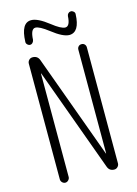

<svg xmlns="http://www.w3.org/2000/svg" viewBox="-137 -1008 774 1082"><g transform="rotate(-15 250.0 -467.5)"><path d="M80.1 -26.4V-701.2Q80.1 -712.9 88.4 -721.7Q96.7 -730.5 109.4 -730.5Q138.7 -730.5 148.4 -703.1L368.2 -100.6Q368.2 -99.6 369.1 -99.6Q370.1 -99.6 370.1 -100.6V-705.1Q370.1 -715.8 377 -723.1Q383.8 -730.5 395 -730.5Q406.2 -730.5 413.1 -723.1Q419.9 -715.8 419.9 -705.1V-28.3Q419.9 -17.6 411.6 -8.8Q403.3 0 391.6 0Q363.3 0 353.5 -26.4L133.8 -628.9Q133.8 -629.9 132.8 -629.9Q131.8 -629.9 131.8 -628.9V-26.4Q131.8 -16.6 124 -8.3Q116.2 0 106 0Q95.7 0 87.9 -7.8Q80.1 -15.6 80.1 -26.4ZM407.2 -902.3Q403.3 -798.8 343.8 -797.9Q306.6 -797.9 243.2 -847.7Q191.4 -887.7 168 -887.7Q140.6 -887.7 137.7 -825.2Q136.7 -816.4 130.4 -809.1Q124 -801.8 115.2 -801.8Q106.4 -801.8 99.1 -809.1Q91.8 -816.4 92.8 -825.2Q96.7 -935.5 156.2 -934.6Q193.4 -934.6 255.9 -885.7Q307.6 -844.7 332 -844.7Q359.4 -844.7 362.3 -903.3Q363.3 -912.1 369.6 -918.5Q376 -924.8 384.8 -924.8Q393.6 -924.8 400.9 -918Q408.2 -911.1 407.2 -902.3Z"/></g></svg>

Font: Rounded-X Mgen+ 1mn light
Style: Regular
Weight: 200
Designer: [Source Han Sans]
Ryoko NISHIZUKA  (kana & ideographs); Paul D. Hunt (Latin, Greek & Cyrillic); Wenlong ZHANG  (bopomofo
Version: Version 1.059.20150602